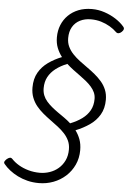

<svg xmlns="http://www.w3.org/2000/svg" viewBox="-153 -1072 1053 1579"><g transform="rotate(5 373.5 -283.0)"><path d="M229 449Q179 449 135 438Q91 427 54 408.5Q17 390 -13 366.5Q-43 343 -64 317Q-73 306 -67 295.5Q-61 285 -50 275Q-36 264 -25.5 262Q-15 260 -5 270Q19 296 55 317.5Q91 339 136 351.5Q181 364 230 364Q271 364 311 350.5Q351 337 382.5 310Q414 283 433 243.5Q452 204 452 152Q452 112 437.5 80.5Q423 49 398.5 22.5Q374 -4 343.5 -27.5Q313 -51 280.5 -74.5Q248 -98 217.5 -123.5Q187 -149 162.5 -179Q138 -209 123.5 -246.5Q109 -284 109 -330Q109 -402 138.5 -453.5Q168 -505 218 -540.5Q268 -576 329 -600Q304 -632 288.5 -671Q273 -710 273 -759Q273 -814 292 -860.5Q311 -907 346 -941.5Q381 -976 430 -995.5Q479 -1015 541 -1015Q594 -1015 645 -998Q696 -981 738.5 -953.5Q781 -926 808 -894Q818 -883 815.5 -872Q813 -861 800 -849Q788 -838 776 -836Q764 -834 754 -843Q730 -867 697 -886.5Q664 -906 624.5 -918Q585 -930 539 -930Q489 -930 449.5 -910Q410 -890 388 -852Q366 -814 366 -760Q366 -721 381 -689.5Q396 -658 421.5 -631Q447 -604 478 -580.5Q509 -557 542.5 -533.5Q576 -510 607 -484.5Q638 -459 663.5 -429.5Q689 -400 704 -363.5Q719 -327 719 -281Q719 -210 688.5 -158Q658 -106 606.5 -70.5Q555 -35 492 -10Q516 22 530.5 61Q545 100 545 150Q545 216 519.5 271Q494 326 450 366Q406 406 349 427.5Q292 449 229 449ZM443 -63Q499 -85 540 -115Q581 -145 603.5 -185.5Q626 -226 626 -280Q626 -309 615 -333.5Q604 -358 584.5 -380Q565 -402 540.5 -422Q516 -442 488 -462Q460 -482 432 -503Q404 -524 378 -548Q323 -526 283.5 -495.5Q244 -465 222.5 -425Q201 -385 201 -332Q201 -300 211.5 -273.5Q222 -247 241 -225Q260 -203 284 -183Q308 -163 335 -144Q362 -125 390 -105.5Q418 -86 443 -63Z"/></g></svg>

Font: Playwrite BE VLG
Style: Regular
Weight: 400
Designer: Veronika Burian, José Scaglione
Foundry: TypeTogether
Version: Version 1.002